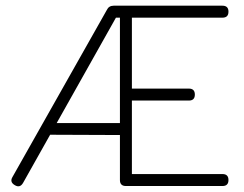

<svg xmlns="http://www.w3.org/2000/svg" viewBox="-20 -653 857 674"><path d="M422 0Q401 0 401 -21V-179L156 -180L61 -11Q50 8 32 -3Q13 -14 24 -32L355 -618Q362 -633 379 -633H761Q782 -633 782 -612Q782 -591 761 -591H443V-342H643Q664 -342 664 -321Q664 -300 643 -300H443V-42H761Q782 -42 782 -21Q782 0 761 0ZM179 -221H401V-591H387Z"/></svg>

Font: Jura Light
Style: Regular
Weight: 300
Designer: Daniel Johnson, Alexei Vanyashin
Foundry: Daniel Johnson
Version: Version 5.103